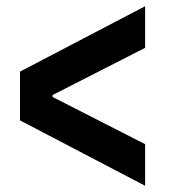

<svg xmlns="http://www.w3.org/2000/svg" viewBox="-20 -597 540 614"><path d="M444 -3 44 -212V-368L444 -577V-444L148 -293V-287L444 -136Z"/></svg>

Font: M PLUS 1 Code
Style: Bold
Weight: 700
Designer: Coji Morishita
Foundry: UNDERFOREST DESIGN
Version: Version 1.002